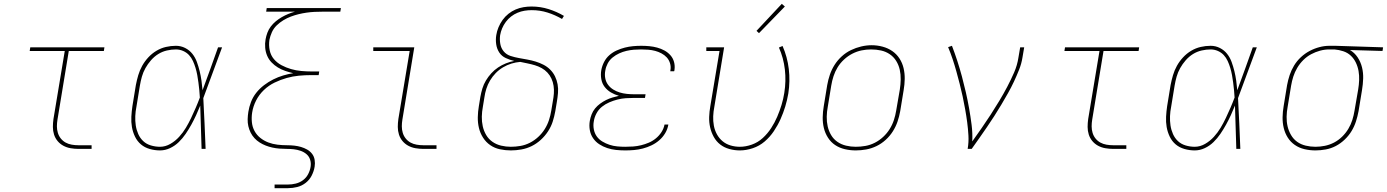

<svg xmlns="http://www.w3.org/2000/svg" viewBox="-20 -777 7240 1002"><path d="M389 0Q369 0 348.5 -3.5Q328 -7 310.5 -16.5Q293 -26 280.5 -41Q268 -56 262 -75Q256 -94 256 -114.5Q256 -135 259 -156L318 -511H135L138 -530H525L522 -511H339L280 -153Q277 -135 277 -117.5Q277 -100 282 -83.5Q287 -67 297.5 -54Q308 -41 322.5 -33Q337 -25 354.5 -22Q372 -19 389 -19H458V0Z M815 8Q788 8 761.5 0.5Q735 -7 715.5 -23.5Q696 -40 684.5 -64Q673 -88 668.5 -114Q664 -140 665.5 -168Q667 -196 671 -223L689 -333Q694 -359 701.5 -384.5Q709 -410 722 -433.5Q735 -457 754 -477.5Q773 -498 796.5 -512Q820 -526 846 -532Q872 -538 898 -538Q924 -538 946.5 -526.5Q969 -515 984 -496Q999 -477 1007.5 -453.5Q1016 -430 1022 -405.5Q1028 -381 1031.5 -356Q1035 -331 1037 -306Q1058 -362 1078 -418Q1098 -474 1118 -530H1139Q1114 -464 1090 -397.5Q1066 -331 1041 -265Q1045 -199 1047.5 -132.5Q1050 -66 1053 0H1032Q1030 -57 1028.5 -113.5Q1027 -170 1025 -226Q1015 -201 1003.5 -176Q992 -151 978.5 -126.5Q965 -102 949 -78.5Q933 -55 913 -35.5Q893 -16 867.5 -4Q842 8 815 8ZM815 -11Q843 -11 869 -26Q895 -41 915 -63Q935 -85 950 -110Q965 -135 977.5 -161.5Q990 -188 1001.5 -214.5Q1013 -241 1023 -268Q1022 -288 1020 -307.5Q1018 -327 1015.5 -346.5Q1013 -366 1009.5 -385Q1006 -404 1000.5 -422.5Q995 -441 987 -458.5Q979 -476 966.5 -489.5Q954 -503 936 -511Q918 -519 898 -519Q875 -519 851 -513.5Q827 -508 806 -495Q785 -482 768 -462.5Q751 -443 739 -421.5Q727 -400 720.5 -377Q714 -354 710 -330L692 -220Q687 -196 686 -171Q685 -146 688.5 -122.5Q692 -99 701.5 -77.5Q711 -56 727.5 -40.5Q744 -25 767.5 -18Q791 -11 815 -11Z M1413 205V186H1483Q1503 186 1523.5 181Q1544 176 1561 163.5Q1578 151 1588 132Q1598 113 1601 93Q1604 74 1598.5 56.5Q1593 39 1579.5 27.5Q1566 16 1548.5 10Q1531 4 1513 2Q1495 0 1476 0Q1457 0 1438 -1.5Q1419 -3 1401 -7Q1383 -11 1366.5 -17.5Q1350 -24 1335 -33.5Q1320 -43 1308 -56Q1296 -69 1288 -85Q1280 -101 1276 -118.5Q1272 -136 1272.5 -155Q1273 -174 1276 -193Q1280 -219 1290 -245Q1300 -271 1317.5 -293Q1335 -315 1358 -332.5Q1381 -350 1406 -362.5Q1431 -375 1457.5 -383Q1484 -391 1510 -395Q1489 -400 1468.5 -407Q1448 -414 1430 -425Q1412 -436 1397.5 -451Q1383 -466 1374.5 -485.5Q1366 -505 1364 -527.5Q1362 -550 1366 -572Q1369 -589 1375.5 -606.5Q1382 -624 1393.5 -639Q1405 -654 1419.5 -666Q1434 -678 1450.5 -687.5Q1467 -697 1484 -704Q1501 -711 1519 -716H1369L1372 -735H1759L1756 -716H1662Q1641 -716 1621 -715Q1601 -714 1580 -711Q1559 -708 1538.5 -703Q1518 -698 1498 -690.5Q1478 -683 1459 -671.5Q1440 -660 1424 -644.5Q1408 -629 1399 -609Q1390 -589 1386 -569Q1382 -541 1387.5 -514.5Q1393 -488 1409.5 -468.5Q1426 -449 1449.5 -436.5Q1473 -424 1499 -416.5Q1525 -409 1552.5 -406.5Q1580 -404 1607 -404H1646L1643 -385H1604Q1572 -385 1540 -382Q1508 -379 1476 -370Q1444 -361 1413 -346Q1382 -331 1357 -307Q1332 -283 1316.5 -252.5Q1301 -222 1296 -190Q1292 -165 1294.5 -139.5Q1297 -114 1308.5 -93Q1320 -72 1339 -57Q1358 -42 1380.5 -33.5Q1403 -25 1428 -22Q1453 -19 1479 -19Q1498 -19 1516 -17Q1534 -15 1551 -10Q1568 -5 1583 3.5Q1598 12 1608.5 25.5Q1619 39 1622 57Q1625 75 1622 93Q1618 117 1606.5 139.5Q1595 162 1575 177.5Q1555 193 1531 199Q1507 205 1483 205Z M2189 0Q2169 0 2148.5 -3.5Q2128 -7 2110.5 -16.5Q2093 -26 2080.5 -41Q2068 -56 2062 -75Q2056 -94 2056 -114.5Q2056 -135 2059 -156L2118 -511H1928V-530H2142L2080 -153Q2077 -135 2077 -117.5Q2077 -100 2082 -83.5Q2087 -67 2097.5 -54Q2108 -41 2122.5 -33Q2137 -25 2154.5 -22Q2172 -19 2189 -19H2258V0Z M2646 8Q2617 8 2589 2Q2561 -4 2538.5 -19.5Q2516 -35 2501 -58.5Q2486 -82 2479.5 -109Q2473 -136 2473.5 -165Q2474 -194 2479 -223L2487 -272Q2491 -294 2497.5 -315.5Q2504 -337 2516 -357Q2528 -377 2544 -394.5Q2560 -412 2579.5 -425Q2599 -438 2620.5 -446.5Q2642 -455 2664 -459Q2641 -464 2619.5 -474Q2598 -484 2585.5 -503Q2573 -522 2569.5 -546Q2566 -570 2570 -594Q2573 -614 2581.5 -634.5Q2590 -655 2603 -673Q2616 -691 2633.5 -705Q2651 -719 2671 -727.5Q2691 -736 2712 -739.5Q2733 -743 2754 -743Q2800 -743 2843 -729.5Q2886 -716 2923 -694L2913 -678Q2877 -699 2837.5 -711.5Q2798 -724 2755 -724Q2736 -724 2717.5 -721Q2699 -718 2681 -710.5Q2663 -703 2647.5 -691Q2632 -679 2620 -663Q2608 -647 2600.5 -629Q2593 -611 2590 -593Q2587 -570 2591 -547.5Q2595 -525 2609 -508.5Q2623 -492 2644.5 -485Q2666 -478 2688.5 -474Q2711 -470 2733 -466Q2755 -462 2776 -455.5Q2797 -449 2816.5 -439Q2836 -429 2851.5 -413.5Q2867 -398 2876.5 -378.5Q2886 -359 2890 -337Q2894 -315 2892 -291.5Q2890 -268 2886 -245L2878 -197Q2873 -169 2864.5 -142.5Q2856 -116 2840 -91.5Q2824 -67 2802 -47Q2780 -27 2754.5 -14.5Q2729 -2 2701 3Q2673 8 2646 8ZM2646 -11Q2671 -11 2696.5 -15.5Q2722 -20 2745.5 -32Q2769 -44 2789 -62.5Q2809 -81 2823 -103.5Q2837 -126 2845 -150.5Q2853 -175 2857 -200L2865 -248Q2869 -269 2870.5 -289Q2872 -309 2869 -329Q2866 -349 2858 -366.5Q2850 -384 2837 -398Q2824 -412 2807 -421.5Q2790 -431 2771.5 -436.5Q2753 -442 2733.5 -446Q2714 -450 2695 -454Q2671 -452 2648.5 -445Q2626 -438 2605 -425.5Q2584 -413 2567 -395.5Q2550 -378 2537.5 -357Q2525 -336 2518 -313.5Q2511 -291 2508 -269L2500 -220Q2495 -194 2494.5 -168Q2494 -142 2499.5 -117.5Q2505 -93 2517.5 -72Q2530 -51 2550 -37Q2570 -23 2595 -17Q2620 -11 2646 -11Z M3243 8Q3219 8 3195 5.5Q3171 3 3148.5 -4.5Q3126 -12 3107 -24.5Q3088 -37 3075 -56Q3062 -75 3058 -98.5Q3054 -122 3058 -146Q3061 -163 3067.5 -180Q3074 -197 3085.5 -211Q3097 -225 3112 -236Q3127 -247 3143 -255Q3159 -263 3176 -268Q3193 -273 3210 -277Q3188 -283 3168.5 -294.5Q3149 -306 3135.5 -323.5Q3122 -341 3118 -364.5Q3114 -388 3118 -411Q3122 -433 3132.5 -453.5Q3143 -474 3160 -489Q3177 -504 3198 -513.5Q3219 -523 3240.5 -528.5Q3262 -534 3283.5 -536Q3305 -538 3326 -538Q3348 -538 3369 -536Q3390 -534 3410 -528.5Q3430 -523 3447.5 -513.5Q3465 -504 3478.5 -489Q3492 -474 3497.5 -454Q3503 -434 3500 -413Q3500 -411 3499.5 -409Q3499 -407 3498 -405H3478Q3478 -407 3478.5 -408.5Q3479 -410 3479 -412Q3482 -430 3476.5 -447.5Q3471 -465 3459.5 -477.5Q3448 -490 3432 -498.5Q3416 -507 3399 -511.5Q3382 -516 3363.5 -517.5Q3345 -519 3326 -519Q3307 -519 3288 -517.5Q3269 -516 3249.5 -511.5Q3230 -507 3211.5 -498.5Q3193 -490 3177 -477Q3161 -464 3151.5 -446Q3142 -428 3139 -409Q3135 -389 3138.5 -369.5Q3142 -350 3153 -335Q3164 -320 3180 -310Q3196 -300 3214 -294.5Q3232 -289 3251.5 -287Q3271 -285 3291 -285H3349L3346 -266H3288Q3267 -266 3245.5 -264.5Q3224 -263 3202.5 -257.5Q3181 -252 3160 -243Q3139 -234 3121.5 -220Q3104 -206 3093 -185.5Q3082 -165 3079 -144Q3075 -123 3079 -102Q3083 -81 3094.5 -65Q3106 -49 3123.5 -38.5Q3141 -28 3160.5 -21.5Q3180 -15 3201 -13Q3222 -11 3243 -11Q3264 -11 3284.5 -12.5Q3305 -14 3325.5 -19Q3346 -24 3366 -32.5Q3386 -41 3403 -55Q3420 -69 3432 -87.5Q3444 -106 3448 -127H3468Q3464 -103 3451.5 -82Q3439 -61 3420.5 -45Q3402 -29 3380 -18.5Q3358 -8 3335 -2Q3312 4 3289 6Q3266 8 3243 8Z M3841 8Q3813 8 3786 0.5Q3759 -7 3738.5 -23Q3718 -39 3705 -62.5Q3692 -86 3686 -112.5Q3680 -139 3681 -167Q3682 -195 3687 -223L3735 -511H3666V-530H3759L3708 -220Q3703 -195 3702 -170Q3701 -145 3705.5 -121Q3710 -97 3721.5 -76Q3733 -55 3751 -40Q3769 -25 3792.5 -18Q3816 -11 3841 -11Q3872 -11 3904 -22.5Q3936 -34 3961 -57Q3986 -80 4004.5 -108.5Q4023 -137 4036 -167.5Q4049 -198 4058.5 -229Q4068 -260 4073 -292Q4083 -354 4076 -414.5Q4069 -475 4045 -529L4064 -537Q4089 -480 4096.5 -417Q4104 -354 4094 -289Q4088 -254 4078 -221Q4068 -188 4053.5 -155.5Q4039 -123 4018.5 -92.5Q3998 -62 3970.5 -38.5Q3943 -15 3908.5 -3.5Q3874 8 3841 8ZM3941 -604 3928 -616 4060 -757 4076 -743Z M4446 8Q4417 8 4389 1.5Q4361 -5 4338.5 -20Q4316 -35 4301 -58.5Q4286 -82 4279.5 -109Q4273 -136 4273.5 -165Q4274 -194 4279 -223L4297 -333Q4302 -361 4311 -387.5Q4320 -414 4335.5 -438.5Q4351 -463 4373 -483Q4395 -503 4421 -515.5Q4447 -528 4474.5 -534.5Q4502 -541 4529 -541Q4558 -541 4586 -533.5Q4614 -526 4636.5 -510.5Q4659 -495 4674 -472Q4689 -449 4695.5 -421.5Q4702 -394 4701.5 -365Q4701 -336 4696 -307L4678 -197Q4673 -169 4664 -142.5Q4655 -116 4639.5 -91.5Q4624 -67 4602 -47Q4580 -27 4554 -14.5Q4528 -2 4500.5 3Q4473 8 4446 8ZM4446 -11Q4471 -11 4496.5 -15.5Q4522 -20 4545.5 -32Q4569 -44 4589 -62.5Q4609 -81 4623 -103.5Q4637 -126 4645 -150.5Q4653 -175 4657 -200L4676 -310Q4680 -336 4680.5 -362.5Q4681 -389 4675.5 -413.5Q4670 -438 4657 -459Q4644 -480 4623.5 -494Q4603 -508 4578 -513.5Q4553 -519 4526 -519Q4501 -519 4476.5 -514Q4452 -509 4428.5 -497Q4405 -485 4385 -466.5Q4365 -448 4351.5 -426Q4338 -404 4330 -379.5Q4322 -355 4318 -330L4300 -220Q4295 -194 4294.5 -168Q4294 -142 4299.5 -117.5Q4305 -93 4317.5 -72Q4330 -51 4350 -37Q4370 -23 4395 -17Q4420 -11 4446 -11Z M5030 0Q5036 -35 5034 -70Q5032 -105 5027.5 -139Q5023 -173 5017 -206.5Q5011 -240 5004 -273Q4997 -306 4988.5 -339Q4980 -372 4971 -404.5Q4962 -437 4951.5 -468.5Q4941 -500 4928 -531L4948 -538Q4963 -499 4976 -459Q4989 -419 5000 -378Q5011 -337 5020.5 -295.5Q5030 -254 5037.5 -211.5Q5045 -169 5050.5 -126Q5056 -83 5054 -39Q5079 -74 5103 -108.5Q5127 -143 5150 -178.5Q5173 -214 5195 -250.5Q5217 -287 5236.5 -324Q5256 -361 5272.5 -399Q5289 -437 5295 -477L5304 -530H5325L5316 -477Q5311 -445 5298.5 -413.5Q5286 -382 5271.5 -351Q5257 -320 5240 -290Q5223 -260 5205.5 -230.5Q5188 -201 5169 -171.5Q5150 -142 5130.5 -113.5Q5111 -85 5091 -56.5Q5071 -28 5051 0Z M5789 0Q5769 0 5748.5 -3.5Q5728 -7 5710.5 -16.5Q5693 -26 5680.5 -41Q5668 -56 5662 -75Q5656 -94 5656 -114.5Q5656 -135 5659 -156L5718 -511H5535L5538 -530H5925L5922 -511H5739L5680 -153Q5677 -135 5677 -117.5Q5677 -100 5682 -83.5Q5687 -67 5697.5 -54Q5708 -41 5722.5 -33Q5737 -25 5754.5 -22Q5772 -19 5789 -19H5858V0Z M6215 8Q6188 8 6161.5 0.5Q6135 -7 6115.5 -23.5Q6096 -40 6084.5 -64Q6073 -88 6068.5 -114Q6064 -140 6065.5 -168Q6067 -196 6071 -223L6089 -333Q6094 -359 6101.5 -384.5Q6109 -410 6122 -433.5Q6135 -457 6154 -477.5Q6173 -498 6196.5 -512Q6220 -526 6246 -532Q6272 -538 6298 -538Q6324 -538 6346.5 -526.5Q6369 -515 6384 -496Q6399 -477 6407.5 -453.5Q6416 -430 6422 -405.5Q6428 -381 6431.5 -356Q6435 -331 6437 -306Q6458 -362 6478 -418Q6498 -474 6518 -530H6539Q6514 -464 6490 -397.5Q6466 -331 6441 -265Q6445 -199 6447.5 -132.5Q6450 -66 6453 0H6432Q6430 -57 6428.5 -113.5Q6427 -170 6425 -226Q6415 -201 6403.5 -176Q6392 -151 6378.5 -126.5Q6365 -102 6349 -78.5Q6333 -55 6313 -35.5Q6293 -16 6267.5 -4Q6242 8 6215 8ZM6215 -11Q6243 -11 6269 -26Q6295 -41 6315 -63Q6335 -85 6350 -110Q6365 -135 6377.5 -161.5Q6390 -188 6401.5 -214.5Q6413 -241 6423 -268Q6422 -288 6420 -307.5Q6418 -327 6415.5 -346.5Q6413 -366 6409.5 -385Q6406 -404 6400.5 -422.5Q6395 -441 6387 -458.5Q6379 -476 6366.5 -489.5Q6354 -503 6336 -511Q6318 -519 6298 -519Q6275 -519 6251 -513.5Q6227 -508 6206 -495Q6185 -482 6168 -462.5Q6151 -443 6139 -421.5Q6127 -400 6120.5 -377Q6114 -354 6110 -330L6092 -220Q6087 -196 6086 -171Q6085 -146 6088.5 -122.5Q6092 -99 6101.5 -77.5Q6111 -56 6127.5 -40.5Q6144 -25 6167.5 -18Q6191 -11 6215 -11Z M6845 8Q6816 8 6788 1.5Q6760 -5 6737.5 -20.5Q6715 -36 6700.5 -59Q6686 -82 6679.5 -109Q6673 -136 6673.5 -165Q6674 -194 6679 -223L6697 -333Q6702 -360 6710.5 -385.5Q6719 -411 6733.5 -435Q6748 -459 6769 -478.5Q6790 -498 6814.5 -511Q6839 -524 6865.5 -531Q6892 -538 6918 -538Q6922 -538 6925.5 -538Q6929 -538 6933 -538Q6937 -538 6941 -538Q6945 -538 6949 -538L7198 -530L7195 -511L7025 -516Q7049 -502 7065 -478Q7081 -454 7088 -425.5Q7095 -397 7094 -367Q7093 -337 7088 -307L7070 -197Q7065 -170 7056.5 -143.5Q7048 -117 7033.5 -93Q7019 -69 6997.5 -48.5Q6976 -28 6951 -15Q6926 -2 6898.5 3Q6871 8 6845 8ZM6845 -11Q6869 -11 6894 -16Q6919 -21 6942 -33Q6965 -45 6984 -63.5Q7003 -82 7016.5 -104.5Q7030 -127 7037.5 -151Q7045 -175 7049 -200L7068 -310Q7072 -334 7073 -358.5Q7074 -383 7070 -406Q7066 -429 7056 -450Q7046 -471 7029.5 -486.5Q7013 -502 6990.5 -509.5Q6968 -517 6944 -519H6930Q6926 -519 6923 -519Q6920 -519 6917 -519Q6893 -519 6869 -512.5Q6845 -506 6822.5 -494Q6800 -482 6781.5 -463.5Q6763 -445 6750 -423Q6737 -401 6729.5 -377.5Q6722 -354 6718 -330L6700 -220Q6695 -194 6694.5 -168Q6694 -142 6699.5 -118Q6705 -94 6717.5 -72.5Q6730 -51 6749.5 -37Q6769 -23 6794 -17Q6819 -11 6845 -11Z"/></svg>

Font: Iosevka Curly Slab ThExObl
Style: Regular
Weight: 100
Width: 7
Italic angle: -9°
Monospace: yes
Designer: Belleve Invis
Foundry: Belleve Invis
Version: Version 11.1.0; ttfautohint (v1.8.3)